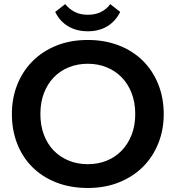

<svg xmlns="http://www.w3.org/2000/svg" viewBox="-20 -904 853 932"><path d="M406.3 -107Q356 -107 313.6 -124.4Q271.3 -141.8 240.5 -173.5Q209.8 -205.3 192.9 -250.3Q176 -295.3 176 -350.8Q176 -407 193.3 -452Q210.5 -497 241.3 -528.7Q272 -560.5 314.4 -577.5Q356.8 -594.5 406.3 -594.5Q456.5 -594.5 498.5 -577.1Q540.5 -559.7 571.2 -528Q602 -496.2 619.2 -451.2Q636.5 -406.2 636.5 -350.8Q636.5 -294.5 618.9 -249.5Q601.2 -204.5 570.5 -172.8Q539.7 -141 497.7 -124Q455.7 -107 406.3 -107ZM406.3 8.5Q490 8.5 558.1 -19Q626.3 -46.5 674.3 -94.6Q722.3 -142.8 748.5 -208.3Q774.8 -273.8 774.8 -349.8Q774.8 -429 748.1 -495.3Q721.5 -561.5 673.1 -609.4Q624.8 -657.3 556.6 -683.6Q488.5 -710 406.3 -710Q321.7 -710 253.6 -682.5Q185.5 -655 137.5 -606.5Q89.5 -558 63.6 -492.5Q37.7 -427 37.7 -351Q37.7 -272 63.6 -206Q89.5 -140 137.9 -92.1Q186.2 -44.2 254.4 -17.9Q322.5 8.5 406.3 8.5ZM406.5 -752.2Q461.2 -752.2 501.3 -776.7Q541.3 -801.2 563.5 -846.2L515 -884Q499 -861 471.4 -846.6Q443.8 -832.3 406.5 -832.3Q369.7 -832.3 343.2 -845.9Q316.7 -859.5 296.5 -884L248 -846.2Q269.3 -801.7 309.9 -777Q350.5 -752.2 406.5 -752.2Z"/></svg>

Font: Tilda Sans VF
Style: Regular
Weight: 400
Designer: ParaType Ltd
Foundry: ParaType Ltd
Version: Version 1.010